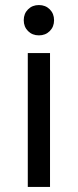

<svg xmlns="http://www.w3.org/2000/svg" viewBox="-20 -740 308 760"><path d="M90 0V-530H178V0ZM134 -600Q108 -600 91 -617Q74 -634 74 -660Q74 -686 91 -703Q108 -720 134 -720Q160 -720 177 -703Q194 -686 194 -660Q194 -634 177 -617Q160 -600 134 -600Z"/></svg>

Font: Golos Text VF
Style: Regular
Weight: 400
Designer: A.Korolkova, Vitaly Kuzmin
Foundry: ParaType Ltd
Version: Version 2.003